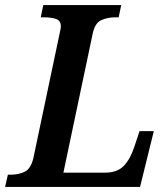

<svg xmlns="http://www.w3.org/2000/svg" viewBox="-41 -734 660 754"><path d="M-21 0 -10 -48H2Q32 -48 56 -59.5Q80 -71 90 -113L192 -597Q194 -607 196 -616Q198 -625 198 -630Q198 -653 179 -659.5Q160 -666 131 -666H119L129 -714H435L425 -666H412Q382 -666 357 -655Q332 -644 323 -602L208 -56H372Q420 -56 445.5 -83Q471 -110 486 -156L507 -219H563L509 0Z"/></svg>

Font: Noto Serif SemiCondensed SemiBold
Style: Italic
Weight: 600
Width: 4
Italic angle: -12°
Designer: Monotype Design Team
Foundry: Monotype Imaging Inc.
Version: Version 2.014; ttfautohint (v1.8.4.7-5d5b)